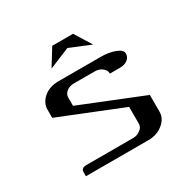

<svg xmlns="http://www.w3.org/2000/svg" viewBox="-105 -523 619 624"><g transform="rotate(-30 204.0 -211.0)"><path d="M47.9 0V-15.1Q47.9 -30.8 66.9 -30.8H243.2Q258.3 -30.8 270 -40Q282.2 -48.3 282.2 -62V-125L47.9 -219.2V-250Q47.9 -274.9 69.8 -293.9Q91.3 -312 126 -312H282.2Q314 -312 336.9 -303.2Q359.9 -294.4 359.9 -280.8Q359.9 -267.6 349.1 -258.8Q337.4 -250 320.8 -250H282.2Q282.2 -263.2 270.5 -272Q258.8 -280.8 243.2 -280.8H165Q148.4 -280.8 137.2 -272Q126 -263.2 126 -250V-219.2L359.9 -125V-62Q359.9 -36.6 336.9 -18.1Q314.5 0 282.2 0ZM126 -358.9 165 -421.9H243.2L282.2 -358.9L204.1 -391.1Z"/></g></svg>

Font: Hhenum
Style: Regular
Weight: 400
Designer: T. Christopher White
Version: Version 1.0